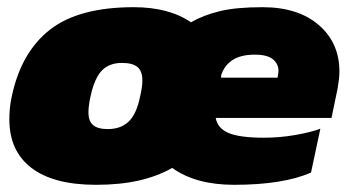

<svg xmlns="http://www.w3.org/2000/svg" viewBox="-20 -504 983 534"><path d="M247 10Q129 10 67.5 -37Q6 -84 6 -172Q6 -187 7.5 -203.5Q9 -220 13 -237Q39 -359 119 -421.5Q199 -484 352 -484Q450 -484 511 -442Q546 -462 591.5 -473Q637 -484 710 -484Q809 -484 866.5 -434.5Q924 -385 924 -305Q924 -294 922.5 -282Q921 -270 919 -258L902 -176H580Q585 -147 616 -134Q647 -121 714 -121Q758 -121 801 -128.5Q844 -136 871 -146L845 -24Q767 10 631 10Q524 10 459 -37Q419 -14 366.5 -2Q314 10 247 10ZM595 -288H752L754 -301Q757 -322 741.5 -337Q726 -352 689 -352Q649 -352 626 -336.5Q603 -321 595 -294ZM280 -145Q316 -145 338 -166Q360 -187 370 -237Q376 -263 376 -280Q376 -306 362.5 -317.5Q349 -329 319 -329Q284 -329 263.5 -308Q243 -287 232 -237Q226 -210 226 -192Q226 -167 239 -156Q252 -145 280 -145Z"/></svg>

Font: Kanit ExtraBold
Style: Italic
Weight: 800
Italic angle: -12°
Designer: Katatrad Team
Foundry: CadsonDemak
Version: Version 2.000; ttfautohint (v1.8.3)